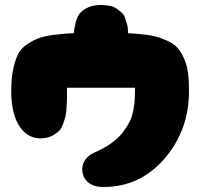

<svg xmlns="http://www.w3.org/2000/svg" viewBox="-20 -751 801 768"><path d="M394 -3Q540 -3 638 -116.5Q736 -230 736 -387Q736 -428 732 -459Q728 -490 717.5 -514Q707 -538 694 -555Q681 -572 657.5 -584Q634 -596 610 -603Q586 -610 547.5 -614Q509 -618 472.5 -619Q436 -620 381 -620Q318 -620 277.5 -618.5Q237 -617 195 -611.5Q153 -606 129 -596Q105 -586 82.5 -569.5Q60 -553 49 -527.5Q38 -502 31.5 -468Q25 -434 25 -387Q25 -291 61.5 -240.5Q98 -190 160 -199Q179 -202 193.5 -210.5Q208 -219 217 -228Q226 -237 232.5 -255.5Q239 -274 242 -286Q245 -298 246.5 -323.5Q248 -349 248 -360Q248 -371 248 -400H520Q520 -372 519 -353.5Q518 -335 513 -308.5Q508 -282 497.5 -262Q487 -242 469.5 -219.5Q452 -197 423.5 -177Q395 -157 356 -140Q334 -130 321.5 -112.5Q309 -95 309 -75Q309 -42 331.5 -22.5Q354 -3 394 -3ZM383 -451Q450 -451 471.5 -480.5Q493 -510 493 -579Q493 -598 493 -604Q493 -610 492 -628.5Q491 -647 488 -655Q485 -663 480.5 -678Q476 -693 467.5 -700Q459 -707 448 -715.5Q437 -724 420.5 -727.5Q404 -731 383 -731Q352 -731 330.5 -720.5Q309 -710 298.5 -696.5Q288 -683 282 -658.5Q276 -634 275.5 -619.5Q275 -605 275 -579Q275 -511 296 -481Q317 -451 383 -451Z"/></svg>

Font: Cherry Bomb
Style: Regular
Weight: 400
Designer: satsuyako
Foundry: satsuyako
Version: Version 4.0